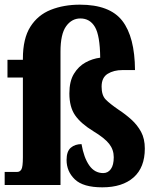

<svg xmlns="http://www.w3.org/2000/svg" viewBox="-25 -792 670 822"><path d="M413 10Q331 10 295.5 -24Q260 -58 260 -107Q260 -144 278 -159.5Q296 -175 324 -175Q334 -117 357 -84Q380 -51 417 -51Q437 -51 449.5 -68Q462 -85 462 -119Q462 -151 442.5 -176Q423 -201 375 -230Q321 -263 296.5 -298.5Q272 -334 272 -392Q272 -444 291.5 -476Q311 -508 341 -524.5Q371 -541 404 -545Q403 -640 381.5 -676.5Q360 -713 319 -713Q282 -713 258 -679.5Q234 -646 234 -571V0H-5V-56H49Q60 -56 66.5 -66.5Q73 -77 73 -119V-460H7V-536H73V-541Q73 -627 105 -677.5Q137 -728 192.5 -750Q248 -772 317 -772Q445 -772 498.5 -703Q552 -634 553 -492H499Q462 -492 436 -476Q410 -460 410 -421Q410 -384 427.5 -366Q445 -348 483 -322Q512 -303 537.5 -280Q563 -257 579 -227.5Q595 -198 595 -156Q595 -75 547 -32.5Q499 10 413 10Z"/></svg>

Font: Noto Serif Armenian ExtraCondensed Black
Style: Regular
Weight: 900
Width: 2
Designer: Monotype Design Team
Foundry: Monotype Imaging Inc.
Version: Version 2.008; ttfautohint (v1.8.4.7-5d5b)